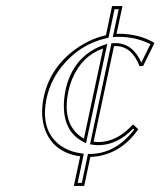

<svg xmlns="http://www.w3.org/2000/svg" viewBox="-20 -598 526 630"><path d="M255.4 -143.1 318.4 -439Q249 -414.6 217.3 -339.8Q209 -319.8 204.6 -298.8Q183.6 -200.7 238.3 -154.8Q247.1 -147.5 255.4 -143.1ZM347.7 -578.1H381.8L362.3 -486.8Q367.7 -486.8 370.6 -487.3Q435.5 -486.8 484.9 -458.5L486.3 -455.6L449.7 -381.8L438 -380.9Q412.6 -445.8 360.8 -446.8Q359.4 -446.8 357.9 -446.5Q356.4 -446.3 354 -446.3L287.1 -132.8Q295.9 -131.8 303.7 -131.8Q364.3 -132.8 415 -188.5H418.5L433.6 -173.8Q380.9 -97.7 298.3 -85Q286.6 -83.5 276.4 -83L256.3 12.2H222.2L243.2 -85Q154.8 -97.7 127.4 -173.8Q111.3 -220.7 123.5 -279.3Q145.5 -382.8 239.7 -444.8Q282.2 -472.2 327.6 -482.4ZM262.2 -127.9 250.5 -134.3Q189.9 -166.5 189.5 -250Q189.5 -274.9 194.8 -301.3Q214.8 -396.5 292 -438Q303.7 -444.3 314.9 -448.2L332 -454.1ZM356 -567.9 335.9 -474.1 329.6 -472.7Q241.2 -453.1 181.6 -378.4Q145.5 -332 133.3 -277.3Q110.4 -170.4 178.2 -120.6Q202.1 -103.5 232.9 -97.2Q239.3 -95.7 244.6 -95.2L254.9 -93.3L234.9 2H248.5L268.6 -92.8H276.4Q356 -94.2 414.1 -165Q417.5 -169.4 420.4 -172.9L417 -175.8Q364.3 -122.1 303.7 -121.6Q293.9 -121.6 285.6 -123L275.4 -124.5L345.7 -456.1L353.5 -456.5Q358.9 -456.5 360.8 -456.5Q416 -455.1 443.8 -392.6L473.6 -453.1Q425.3 -477.1 370.6 -477.1Q368.2 -477.1 362.8 -477.1L350.1 -476.6L369.6 -567.9Z"/></svg>

Font: Linux Biolinum Outline O
Style: Italic
Weight: 400
Italic angle: -12°
Designer: Philipp H. Poll
Foundry: Philipp H. Poll
Version: Version 0.6.2